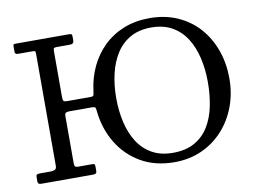

<svg xmlns="http://www.w3.org/2000/svg" viewBox="-81 -881 1352 1011"><g transform="rotate(-10 595.0 -375.0)"><path d="M530 -375Q530 -443.5 544 -504Q558 -564.5 587.2 -610.8Q616.5 -657 663.2 -683.5Q710 -710 775 -710Q840.5 -710 887 -683.5Q933.5 -657 962.8 -610.8Q992 -564.5 1006 -504Q1020 -443.5 1020 -375Q1020 -307 1007.5 -246.2Q995 -185.5 966.5 -139.2Q938 -93 891 -66.5Q844 -40 775 -40Q710 -40 663.2 -66.5Q616.5 -93 587.2 -139.2Q558 -185.5 544 -246.2Q530 -307 530 -375ZM274 -405Q257 -405 253.5 -410.5Q250 -416 250 -432V-677Q250 -689.5 253.5 -692.2Q257 -695 269 -695H339Q348.5 -695 354.2 -699Q360 -703 360 -716V-733Q360 -744.5 356.8 -747.2Q353.5 -750 342 -750H60Q51.5 -750 48.2 -748.5Q45 -747 45 -737V-710Q45 -702 48.8 -698.5Q52.5 -695 62 -695H140Q151.5 -695 153.2 -691.5Q155 -688 155 -678V-80Q155 -63 144.5 -59Q134 -55 121 -55H68Q54 -55 49.5 -52Q45 -49 45 -41V-16Q45 -6.5 49.8 -3.2Q54.5 0 65 0H340Q350.5 0 355.2 -3.5Q360 -7 360 -16V-39Q360 -46 358 -50.5Q356 -55 349 -55H269Q258 -55 254 -59.8Q250 -64.5 250 -77V-328Q250 -342.5 256 -346.2Q262 -350 276 -350H396.5Q411 -350 413.8 -345Q416.5 -340 417.5 -327Q427 -232 472.8 -155.5Q518.5 -79 595.2 -34.5Q672 10 775 10Q855 10 921 -19.8Q987 -49.5 1035 -102.5Q1083 -155.5 1109 -225.2Q1135 -295 1135 -375Q1135 -455 1110.2 -524.8Q1085.5 -594.5 1038.8 -647.5Q992 -700.5 925.2 -730.2Q858.5 -760 775 -760Q699 -760 637 -735.2Q575 -710.5 529.2 -666Q483.5 -621.5 455.2 -562Q427 -502.5 418.5 -433Q417 -421 415 -413Q413 -405 398.5 -405Z"/></g></svg>

Font: Besley
Style: Regular
Weight: 400
Designer: Owen Earl
Foundry: indestructible type*
Version: Version 4.000